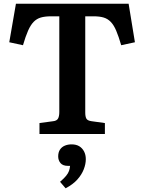

<svg xmlns="http://www.w3.org/2000/svg" viewBox="-20 -723 778 1036"><path d="M193 0V-59L267 -69Q286 -71 293 -83Q300 -95 300 -119V-635H256Q223 -635 200.5 -628.5Q178 -622 161.5 -605Q145 -588 131.5 -557.5Q118 -527 104 -479L30 -495L66 -703H674L708 -495L634 -479Q620 -527 607 -557.5Q594 -588 577.5 -605Q561 -622 539 -628.5Q517 -635 485 -635H440V-116Q440 -94 446 -83Q452 -72 474 -69L546 -59V0ZM334 293 304 258Q325 240 336.5 226Q348 212 352.5 199Q357 186 358 172H347Q319 172 306.5 157Q294 142 294 121Q294 99 303.5 84.5Q313 70 329.5 63Q346 56 366 56Q391 56 407.5 66Q424 76 433.5 94Q443 112 443 136Q443 162 432 190.5Q421 219 397.5 245.5Q374 272 334 293Z"/></svg>

Font: Literata 18pt SemiBold
Style: Regular
Weight: 600
Designer: Latin by Veronika Burian and Jose Scaglione. Greek by Irene Vlachou. Cyrillic by Vera Evstafieva.
Foundry: TypeTogether
Version: Version 3.103;gftools[0.9.29]